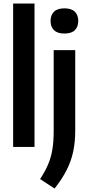

<svg xmlns="http://www.w3.org/2000/svg" viewBox="-20 -828 498 1082"><path d="M54 0V-808H174.5V0ZM287.5 234.5 206 181Q234.5 138 251.2 98.2Q268 58.5 275.2 14Q282.5 -30.5 282.5 -87V-545.5H404V-93.5Q404 -28 392.5 26.2Q381 80.5 355.2 131Q329.5 181.5 287.5 234.5ZM343 -639Q303.5 -639 284.2 -658Q265 -677 265 -710Q265 -743 284.2 -762Q303.5 -781 343 -781Q382.5 -781 401.8 -762Q421 -743 421 -710Q421 -677 401.8 -658Q382.5 -639 343 -639Z"/></svg>

Font: Encode Sans Condensed Condensed SemiBold
Style: Regular
Weight: 600
Width: 3
Designer: Multiple Designers
Foundry: Impallari Type
Version: Version 3.000; ttfautohint (v1.8.3) -l 8 -r 50 -G 200 -x 14 